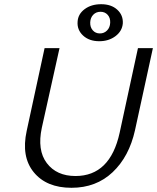

<svg xmlns="http://www.w3.org/2000/svg" viewBox="-20 -887 747 913"><path d="M452 -691Q404 -691 375 -718Q346 -745 349 -784Q351 -820 382.5 -843.5Q414 -867 461 -867Q509 -867 537.5 -841Q566 -815 564 -776Q561 -739 529 -715Q497 -691 452 -691ZM455 -728Q475 -728 489 -742Q503 -756 504 -779Q505 -802 492 -816.5Q479 -831 458 -831Q437 -831 423.5 -817Q410 -803 409 -781Q408 -758 421 -743Q434 -728 455 -728ZM320 6Q201 6 140.5 -68Q80 -142 107 -265L192 -658H263L179 -280Q156 -173 202.5 -111.5Q249 -50 339 -50Q504 -50 549 -256L636 -658H707L622 -268Q594 -142 515.5 -68Q437 6 320 6Z"/></svg>

Font: EauTest
Style: Italic
Weight: 400
Italic angle: -12°
Designer: Christian Thalmann (Catharsis Fonts)
Version: Version 0.001;PS 000.001;hotconv 1.0.88;makeotf.lib2.5.64775